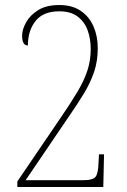

<svg xmlns="http://www.w3.org/2000/svg" viewBox="-20 -744 505 764"><path d="M49 0V-22L219 -272Q261 -333 288 -378.5Q315 -424 328 -464Q341 -504 341 -549Q341 -590 328.5 -624Q316 -658 288.5 -678.5Q261 -699 216 -699Q152 -699 121.5 -660.5Q91 -622 91 -563Q68 -563 68 -602Q68 -626 83.5 -654.5Q99 -683 131.5 -703.5Q164 -724 216 -724Q267 -724 301 -701Q335 -678 352 -639Q369 -600 369 -553Q369 -501 354.5 -458Q340 -415 313 -370.5Q286 -326 249 -273L82 -27H312Q351 -27 361 -41.5Q371 -56 372 -96L374 -130H394L391 0Z"/></svg>

Font: Noto Serif Ethiopic Condensed Thin
Style: Regular
Weight: 100
Width: 3
Designer: Monotype Design Team
Foundry: Monotype Imaging Inc.
Version: Version 2.102; ttfautohint (v1.8.4.7-5d5b)